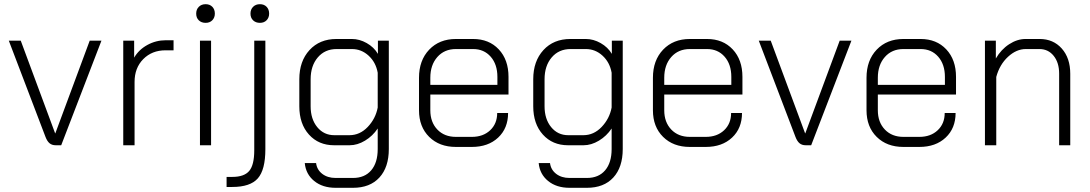

<svg xmlns="http://www.w3.org/2000/svg" viewBox="-20 -693 5202 916"><path d="M197 -40 22 -499H79L243 -57H244L408 -499H464L272 0H246Q228 0 216.5 -9.5Q205 -19 197 -40Z M568 -499H620V-418Q642 -456 683 -478.5Q724 -501 771 -501H808V-453H770Q705 -453 663.5 -411Q622 -369 622 -302V0H568Z M916 -628Q916 -648 928.5 -660.5Q941 -673 961 -673Q981 -673 993 -660.5Q1005 -648 1005 -628Q1005 -609 993 -596.5Q981 -584 961 -584Q941 -584 928.5 -596Q916 -608 916 -628ZM934 -499H987V0H934Z M1175 -628Q1175 -648 1187.5 -660.5Q1200 -673 1220 -673Q1240 -673 1252 -660.5Q1264 -648 1264 -628Q1264 -609 1252 -596.5Q1240 -584 1220 -584Q1200 -584 1187.5 -596Q1175 -608 1175 -628ZM1061 151H1088Q1145 151 1169 122.5Q1193 94 1193 24V-499H1246V19Q1246 117 1210 158Q1174 199 1088 199H1061Z M1434 85H1488Q1492 117 1517.5 136.5Q1543 156 1581 156H1664Q1720 156 1751 119.5Q1782 83 1782 18V-80Q1758 -44 1721.5 -22Q1685 0 1648 0H1574Q1500 0 1454 -51Q1408 -102 1408 -186V-315Q1408 -401 1456.5 -454Q1505 -507 1585 -507H1659Q1695 -507 1729.5 -487.5Q1764 -468 1783 -436V-499H1835V18Q1835 105 1790 154Q1745 203 1664 203H1581Q1519 203 1479 170.5Q1439 138 1434 85ZM1647 -48Q1697 -48 1734.5 -87.5Q1772 -127 1782 -180V-346Q1773 -396 1738.5 -427.5Q1704 -459 1659 -459H1586Q1530 -459 1496 -419Q1462 -379 1462 -315V-186Q1462 -125 1493.5 -86.5Q1525 -48 1575 -48Z M1979 -167V-322Q1979 -405 2027.5 -456Q2076 -507 2155 -507H2237Q2313 -507 2359.5 -457.5Q2406 -408 2406 -326V-242H2033V-167Q2033 -110 2066.5 -75Q2100 -40 2155 -40H2231Q2285 -40 2318.5 -71.5Q2352 -103 2352 -154H2404Q2404 -81 2356.5 -36.5Q2309 8 2231 8H2155Q2076 8 2027.5 -40Q1979 -88 1979 -167ZM2353 -288V-326Q2353 -386 2321 -422.5Q2289 -459 2237 -459H2155Q2100 -459 2066.5 -421Q2033 -383 2033 -322V-288Z M2550 85H2604Q2608 117 2633.5 136.5Q2659 156 2697 156H2780Q2836 156 2867 119.5Q2898 83 2898 18V-80Q2874 -44 2837.5 -22Q2801 0 2764 0H2690Q2616 0 2570 -51Q2524 -102 2524 -186V-315Q2524 -401 2572.5 -454Q2621 -507 2701 -507H2775Q2811 -507 2845.5 -487.5Q2880 -468 2899 -436V-499H2951V18Q2951 105 2906 154Q2861 203 2780 203H2697Q2635 203 2595 170.5Q2555 138 2550 85ZM2763 -48Q2813 -48 2850.5 -87.5Q2888 -127 2898 -180V-346Q2889 -396 2854.5 -427.5Q2820 -459 2775 -459H2702Q2646 -459 2612 -419Q2578 -379 2578 -315V-186Q2578 -125 2609.5 -86.5Q2641 -48 2691 -48Z M3095 -167V-322Q3095 -405 3143.5 -456Q3192 -507 3271 -507H3353Q3429 -507 3475.5 -457.5Q3522 -408 3522 -326V-242H3149V-167Q3149 -110 3182.5 -75Q3216 -40 3271 -40H3347Q3401 -40 3434.5 -71.5Q3468 -103 3468 -154H3520Q3520 -81 3472.5 -36.5Q3425 8 3347 8H3271Q3192 8 3143.5 -40Q3095 -88 3095 -167ZM3469 -288V-326Q3469 -386 3437 -422.5Q3405 -459 3353 -459H3271Q3216 -459 3182.5 -421Q3149 -383 3149 -322V-288Z M3775 -40 3600 -499H3657L3821 -57H3822L3986 -499H4042L3850 0H3824Q3806 0 3794.5 -9.5Q3783 -19 3775 -40Z M4114 -167V-322Q4114 -405 4162.5 -456Q4211 -507 4290 -507H4372Q4448 -507 4494.5 -457.5Q4541 -408 4541 -326V-242H4168V-167Q4168 -110 4201.5 -75Q4235 -40 4290 -40H4366Q4420 -40 4453.5 -71.5Q4487 -103 4487 -154H4539Q4539 -81 4491.5 -36.5Q4444 8 4366 8H4290Q4211 8 4162.5 -40Q4114 -88 4114 -167ZM4488 -288V-326Q4488 -386 4456 -422.5Q4424 -459 4372 -459H4290Q4235 -459 4201.5 -421Q4168 -383 4168 -322V-288Z M4679 -499H4731V-414Q4756 -457 4794.5 -482Q4833 -507 4873 -507H4940Q5005 -507 5045.5 -461.5Q5086 -416 5086 -341V0H5033V-342Q5033 -394 5007 -426.5Q4981 -459 4939 -459H4874Q4829 -459 4789 -422Q4749 -385 4733 -326V0H4679Z"/></svg>

Font: Bai Jamjuree Light
Style: Regular
Weight: 300
Designer: Katatrad Aksorn Co.,Ltd.
Foundry: Cadson Demak Co.,Ltd.
Version: Version 1.000; ttfautohint (v1.6)